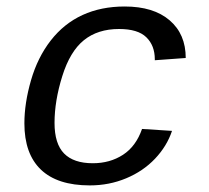

<svg xmlns="http://www.w3.org/2000/svg" viewBox="-20 -558 640 588"><path d="M361.8 -538.1Q450.2 -538.1 499.5 -495.8Q548.8 -453.6 548.8 -380.4L454.1 -373.5V-376.5Q454.1 -418.5 428.2 -443.8Q402.3 -469.2 344.7 -469.2Q279.3 -469.2 236.8 -434.8Q194.3 -400.4 170.7 -324.7Q147 -249 147 -181.6Q147 -117.7 176.3 -87.9Q205.6 -58.1 264.2 -58.1Q316.9 -58.1 356.7 -84Q396.5 -109.9 415 -163.1L506.8 -157.2Q491.2 -110.4 454.8 -72Q418.5 -33.7 366.5 -12Q314.5 9.8 254.9 9.8Q155.8 9.8 105.2 -38.6Q54.7 -86.9 54.7 -180.2Q54.7 -242.2 75 -312.3Q95.2 -382.3 135.5 -434.1Q175.8 -485.8 232.7 -512Q289.6 -538.1 361.8 -538.1Z"/></svg>

Font: Liberation Mono
Style: Italic
Weight: 400
Italic angle: -12°
Monospace: yes
Designer: Steve Matteson
Foundry: Ascender Corporation
Version: Version 2.1.5